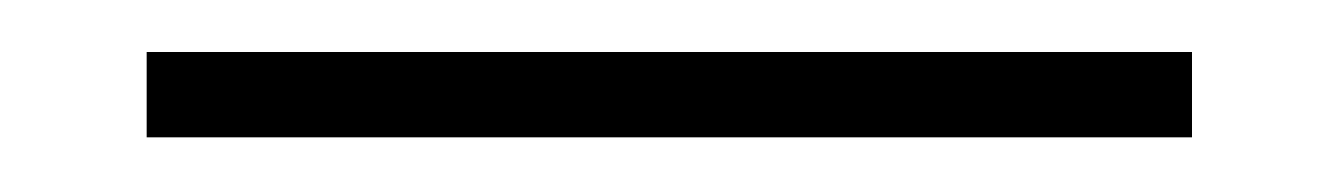

<svg xmlns="http://www.w3.org/2000/svg" viewBox="-20 32 502 72"><path d="M35 83.5V51.5H427V83.5Z"/></svg>

Font: Anek Gujarati ExtraLight
Style: Regular
Weight: 250
Version: Version 1.003